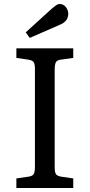

<svg xmlns="http://www.w3.org/2000/svg" viewBox="-20 -942 449 962"><path d="M62 0V-48L124 -57Q143 -60 149 -70Q155 -80 155 -108V-596Q155 -622 148.5 -631Q142 -640 122 -643L62 -652V-700H347V-652L284 -643Q266 -641 260 -630Q254 -619 254 -592V-104Q254 -79 260.5 -69.5Q267 -60 286 -57L347 -48V0ZM129 -752 109 -780 240 -899Q253 -910 261.5 -916Q270 -922 279 -922Q298 -922 310 -906.5Q322 -891 322 -874Q322 -853 311 -839.5Q300 -826 280 -818Z"/></svg>

Font: Text Regular
Style: Regular
Weight: 400
Designer: Latin by Veronika Burian and Jose Scaglione. Greek by Irene Vlachou. Cyrillic by Vera Evstafieva.
Foundry: TypeTogether
Version: Version 3.002